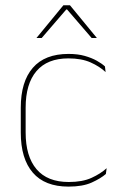

<svg xmlns="http://www.w3.org/2000/svg" viewBox="-20 -700 466 730"><path d="M240.5 9.5Q150.5 9.5 104.8 -43.5Q59 -96.5 59 -196V-290.5Q59 -389.5 104.8 -442.2Q150.5 -495 240.5 -495Q275.5 -495 302 -487.5Q328.5 -480 347.8 -469.2Q367 -458.5 379 -447.5L381.5 -426Q358.5 -447.5 324.2 -462.8Q290 -478 240 -478Q160 -478 118.8 -429.8Q77.5 -381.5 77.5 -290.5V-196.5Q77.5 -105.5 118.8 -56.8Q160 -8 241.5 -8Q293.5 -8 328 -23.8Q362.5 -39.5 385.5 -60.5L382.5 -38.5Q363 -21.5 328.8 -6Q294.5 9.5 240.5 9.5ZM221 -680H246L348 -556V-555.5H328.5L235 -664H232L138.5 -555.5H119V-556Z"/></svg>

Font: Anek Latin Thin
Style: Regular
Weight: 250
Designer: Yesha Goshar
Foundry: Ek Type
Version: Version 1.003